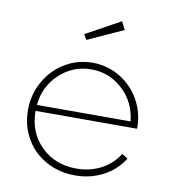

<svg xmlns="http://www.w3.org/2000/svg" viewBox="-79 -750 753 833"><g transform="rotate(10 297.5 -333.0)"><path d="M56.6 -229.5Q56.6 -298.8 89.6 -356.7Q122.6 -414.6 177.7 -447.3Q232.9 -480 297.9 -480Q365.2 -480 420.7 -445.8Q476.1 -411.6 506.1 -356.9Q536.1 -302.2 537.1 -240.7Q537.1 -234.9 536.6 -231.4H89.8Q89.8 -137.2 151.1 -76.4Q212.4 -15.6 307.1 -15.6Q366.7 -15.6 415.3 -41Q463.9 -66.4 492.7 -112.8L518.6 -96.7Q485.8 -43.9 429.9 -14.6Q374 14.6 306.6 14.6Q234.9 14.6 177.5 -17.6Q120.1 -49.8 88.4 -105.7Q56.6 -161.6 56.6 -229.5ZM297.9 -450.7Q217.3 -450.7 158 -395.5Q98.6 -340.3 91.3 -257.8H503.4Q495.6 -340.3 436.8 -395.5Q377.9 -450.7 297.9 -450.7ZM253.4 -572.8 239.7 -595.7 392.1 -679.7 409.7 -644Z"/></g></svg>

Font: Spartan MB ExtLt
Style: Regular
Weight: 200
Designer: Matt Bailey, Mirko Velimirovic
Foundry: Matt Bailey
Version: Version 1.005